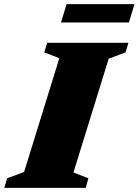

<svg xmlns="http://www.w3.org/2000/svg" viewBox="-52 -904 666 924"><path d="M233.5 -624 161 -652 175 -698H566L552.5 -652L471 -621.5L301.5 -74L373.5 -46L360.5 0H-31.5L-17.5 -46L64 -76.5ZM241.5 -796 268.5 -884H595L568.5 -796Z"/></svg>

Font: Newsreader 9pt ExtraBold
Style: Italic
Weight: 800
Italic angle: -17°
Designer: Hugues Gentile
Foundry: Production Type
Version: Version 1.003